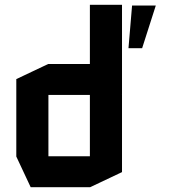

<svg xmlns="http://www.w3.org/2000/svg" viewBox="-20 -781 704 801"><path d="M108 0 48 -128V-451L181 -514H355V-761H489V-387H488L489 -386V-63L356 0ZM182 -385V-129H355V-385ZM516 -580 531 -758H630L573 -580Z"/></svg>

Font: Foldit Thin SemiBold
Style: Regular
Weight: 600
Version: Version 1.003